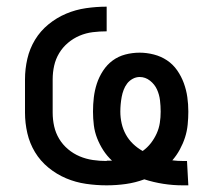

<svg xmlns="http://www.w3.org/2000/svg" viewBox="-20 -548 640 576"><path d="M528 8Q499 8 470 3.5Q441 -1 413 -10Q386 0 357.5 4Q329 8 300 8Q269 8 238 3.5Q207 -1 178.5 -13Q150 -25 125.5 -45Q101 -65 85 -91.5Q69 -118 62 -148.5Q55 -179 55 -210V-310Q55 -341 62 -371.5Q69 -402 85 -428.5Q101 -455 125.5 -475Q150 -495 178.5 -507Q207 -519 238 -523.5Q269 -528 300 -528V-454Q279 -454 258.5 -451.5Q238 -449 219 -441Q200 -433 184 -419.5Q168 -406 157.5 -388.5Q147 -371 142.5 -351Q138 -331 138 -310V-210Q138 -189 142.5 -169Q147 -149 157.5 -131.5Q168 -114 184 -100.5Q200 -87 219 -79Q238 -71 258.5 -68Q279 -65 300 -65Q300 -65 300 -65.5Q300 -66 300 -66Q304 -66 308 -66Q312 -66 316 -66Q301 -80 290 -97Q279 -114 271.5 -133Q264 -152 261.5 -172.5Q259 -193 259 -213Q259 -235 261.5 -256Q264 -277 270.5 -297Q277 -317 289 -335.5Q301 -354 318 -366.5Q335 -379 356 -384.5Q377 -390 399 -390Q420 -390 441.5 -384.5Q463 -379 481 -367Q499 -355 511.5 -337Q524 -319 531.5 -298.5Q539 -278 542 -256.5Q545 -235 545 -213Q545 -194 543 -174Q541 -154 535 -135.5Q529 -117 519.5 -99.5Q510 -82 497 -67Q505 -66 513 -65.5Q521 -65 529 -65Q532 -65 535 -65Q538 -65 541 -65L545 8Q541 8 536.5 8Q532 8 528 8ZM408 -95Q422 -105 432.5 -118.5Q443 -132 450 -147.5Q457 -163 459.5 -179.5Q462 -196 462 -213Q462 -230 460 -247Q458 -264 451 -279.5Q444 -295 430 -306Q416 -317 399 -317Q388 -317 378 -311.5Q368 -306 361.5 -297.5Q355 -289 351 -278.5Q347 -268 345 -257Q343 -246 342 -235Q341 -224 341 -213Q341 -195 345 -177.5Q349 -160 357.5 -144.5Q366 -129 379 -116.5Q392 -104 408 -95Z"/></svg>

Font: Iosevka Meiseki Sans
Style: Regular
Weight: 400
Monospace: yes
Designer: Belleve Invis
Foundry: Belleve Invis
Version: Version 11.2.6; ttfautohint (v1.8.4)